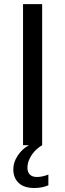

<svg xmlns="http://www.w3.org/2000/svg" viewBox="-20 -708 318 936"><path d="M92.3 0V-688H185.5V0ZM215.8 195.3Q185.1 208.5 147.9 208.5Q96.7 208.5 70.8 183.6Q44.9 158.7 44.9 117.2Q44.9 83 66.2 50.8Q87.4 18.6 120.6 0H185.5Q173.3 6.8 160.6 17.8Q147.9 28.8 137.5 43.2Q127 57.6 120.4 74.7Q113.8 91.8 113.8 110.8Q113.8 131.3 125.7 143.1Q137.7 154.8 159.7 154.8Q186 154.8 215.8 143.1Z"/></svg>

Font: Arial
Style: Regular
Weight: 400
Designer: Steve Matteson
Foundry: Ascender Corporation
Version: Version 2.00.3